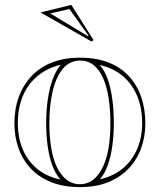

<svg xmlns="http://www.w3.org/2000/svg" viewBox="-20 -751 655 786"><path d="M307 -515Q372 -515 422 -496Q472 -477 506 -441Q540 -405 557.5 -355.5Q575 -306 575 -246Q575 -191 557.5 -143.5Q540 -96 506 -60.5Q472 -25 422.5 -5Q373 15 307 15Q241 15 190.5 -5Q140 -25 106.5 -60.5Q73 -96 56 -143.5Q39 -191 39 -246Q39 -306 57.5 -355.5Q76 -405 110.5 -441Q145 -477 195 -496Q245 -515 307 -515ZM308 -503Q265 -503 237 -469Q209 -435 195.5 -377Q182 -319 182 -246Q182 -195 189 -149.5Q196 -104 211.5 -70Q227 -36 251 -16.5Q275 3 307 3Q339 3 362.5 -16Q386 -35 402 -69.5Q418 -104 425 -149Q432 -194 432 -246Q432 -300 425 -347Q418 -394 403 -429Q388 -464 364.5 -483.5Q341 -503 308 -503ZM53 -246Q53 -190 72 -142.5Q91 -95 129.5 -62Q168 -29 227 -16Q207 -39 194 -74.5Q181 -110 175 -154Q169 -198 169 -246Q169 -297 175.5 -343Q182 -389 195.5 -426Q209 -463 229 -486Q174 -473 134 -440Q94 -407 73.5 -358Q53 -309 53 -246ZM562 -246Q562 -308 542 -357Q522 -406 483.5 -439Q445 -472 388 -485Q409 -462 421.5 -425.5Q434 -389 440 -343Q446 -297 446 -246Q446 -199 440 -155Q434 -111 421.5 -75.5Q409 -40 389 -17Q446 -30 484.5 -63Q523 -96 542.5 -143.5Q562 -191 562 -246ZM355 -581 146 -700 272 -731 363 -587ZM343 -604 264 -714 186 -696 340 -603Z"/></svg>

Font: Kalnia Glaze Thin Medium
Style: Regular
Weight: 500
Version: Version 1.110